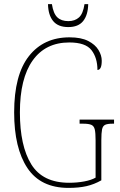

<svg xmlns="http://www.w3.org/2000/svg" viewBox="-20 -906 583 936"><path d="M314 10Q178 10 113.5 -87Q49 -184 49 -358Q49 -541 121 -632.5Q193 -724 319 -724Q375 -724 409.5 -706.5Q444 -689 460 -662.5Q476 -636 476 -610Q476 -565 455 -565Q455 -624 426 -661.5Q397 -699 318 -699Q202 -699 139.5 -611.5Q77 -524 77 -358Q77 -195 132.5 -105Q188 -15 317 -15Q356 -15 390.5 -21.5Q425 -28 446 -40V-222Q446 -258 442 -275Q438 -292 425 -297.5Q412 -303 386 -303H368V-323H536V-303H528Q504 -303 492.5 -297.5Q481 -292 477.5 -275Q474 -258 474 -222V-27Q439 -7 401.5 1.5Q364 10 314 10ZM313 -774Q263 -774 239 -803.5Q215 -833 214 -886H233Q240 -840 259.5 -821.5Q279 -803 313 -803Q345 -803 365 -821Q385 -839 392 -886H410Q409 -833 385.5 -803.5Q362 -774 313 -774Z"/></svg>

Font: Noto Serif Armenian Condensed Thin
Style: Regular
Weight: 100
Width: 3
Designer: Monotype Design Team
Foundry: Monotype Imaging Inc.
Version: Version 2.008; ttfautohint (v1.8.4.7-5d5b)